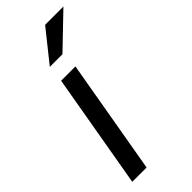

<svg xmlns="http://www.w3.org/2000/svg" viewBox="-242 -791 833 833"><g transform="rotate(-45 174.5 -374.5)"><path d="M122.1 -605.5 236.8 -749H349.1L199.7 -605.5ZM202.1 -528.3 110.4 0H22.5L114.3 -528.3Z"/></g></svg>

Font: Mardoto
Style: Italic
Weight: 400
Italic angle: -12°
Designer: Christian Robertson, Vahan Hovhannisyan
Foundry: Google
Version: Version 1.000